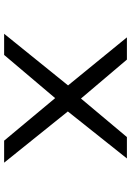

<svg xmlns="http://www.w3.org/2000/svg" viewBox="124 -744 620 907"><g transform="rotate(90 433.5 -290.0)"><path d="M506 -301 728 -580H627L445 -363L261 -580H156L383 -302L139 0H239L443 -241L644 0H748Z"/></g></svg>

Font: Charger Monospace
Style: Regular
Weight: 400
Designer: Jasper
Foundry: Cannot Into Space Fonts
Version: Version 0.980